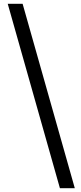

<svg xmlns="http://www.w3.org/2000/svg" viewBox="-20 -819 430 1019"><path d="M298 180 21 -799H100L377 180Z"/></svg>

Font: Noto Sans KR Thin Medium
Style: Regular
Weight: 500
Version: Version 2.004-H2;hotconv 1.0.118;makeotfexe 2.5.65603